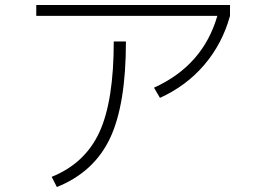

<svg xmlns="http://www.w3.org/2000/svg" viewBox="-20 -727 1040 773"><path d="M126 -663V-707H906V-663Q875 -551 802.5 -466Q730 -381 624 -333L600 -374Q797 -463 855 -663ZM438 -560H487Q487 -305 422.5 -169.5Q358 -34 209 26L188 -15Q322 -69 380 -194.5Q438 -320 438 -560Z"/></svg>

Font: Mplus 1p Light
Style: Regular
Weight: 300
Version: Version 1.061